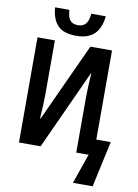

<svg xmlns="http://www.w3.org/2000/svg" viewBox="-116 -1006 921 1284"><g transform="rotate(10 344.0 -364.5)"><path d="M322 -769Q237 -769 197 -810Q157 -851 151 -932H248Q251 -883 268 -862Q285 -841 322 -841Q356 -841 374.5 -862.5Q393 -884 397 -932H495Q488 -853 446 -811Q404 -769 322 -769ZM472 203 543 0H459V-366Q459 -402 461 -447.5Q463 -493 466 -538H463L217 0H70V-714H188V-352Q188 -317 186 -274Q184 -231 181 -183H185L429 -714H576V-109H674L606 203Z"/></g></svg>

Font: Avrile Sans Condensed SemiBold
Style: Regular
Weight: 600
Width: 3
Designer: Monotype Design Team
Foundry: Monotype Imaging Inc.
Version: Version 2.001;September 10, 2019;FontCreator 11.5.0.2425 64-